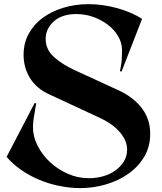

<svg xmlns="http://www.w3.org/2000/svg" viewBox="-20 -908 798 946"><path d="M375 18.8Q325 18.8 272.5 8.1Q220 -2.5 172.5 -22.5Q125 -42.5 83.8 -71.2Q42.5 -100 12.5 -135L151.2 -401.2L158.8 -397.5Q153.8 -376.2 151.2 -355Q147.5 -337.5 145 -317.5Q142.5 -297.5 142.5 -280Q142.5 -235 165 -190.6Q187.5 -146.2 225 -110.6Q262.5 -75 312.5 -52.5Q362.5 -30 418.8 -30Q456.2 -30 490 -40Q523.8 -50 549.4 -68.8Q575 -87.5 590.6 -113.1Q606.2 -138.8 606.2 -170Q606.2 -197.5 594.4 -221.2Q582.5 -245 563.1 -265Q543.8 -285 520 -300.6Q496.2 -316.2 471.2 -327.5L221.2 -443.8Q158.8 -472.5 127.5 -523.8Q96.2 -575 96.2 -637.5Q96.2 -696.2 121.9 -742.5Q147.5 -788.8 191.2 -820.6Q235 -852.5 293.1 -870Q351.2 -887.5 416.2 -887.5Q487.5 -887.5 558.8 -867.5Q630 -847.5 680 -815L578.8 -555L571.2 -557.5Q573.8 -568.8 576.2 -585Q578.8 -598.8 580 -617.5Q581.2 -636.2 581.2 -661.2Q581.2 -696.2 562.5 -728.8Q543.8 -761.2 511.9 -785.6Q480 -810 440 -824.4Q400 -838.8 356.2 -838.8Q285 -838.8 245 -802.5Q205 -766.2 205 -716.2Q205 -663.8 246.2 -626.9Q287.5 -590 345 -563.8L562.5 -463.8Q596.2 -448.8 625 -427.5Q653.8 -406.2 675 -380Q696.2 -353.8 708.1 -321.2Q720 -288.8 720 -248.8Q720 -185 690.6 -135.6Q661.2 -86.2 612.5 -51.9Q563.8 -17.5 501.9 0.6Q440 18.8 375 18.8Z"/></svg>

Font: Equateur
Style: Regular
Weight: 400
Designer: Ange Degheest & Eugénie Bidaut
Foundry: Velvetyne Type Foundry
Version: Version 1.000;FEAKit 1.0